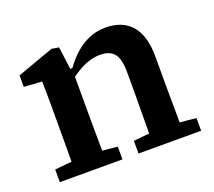

<svg xmlns="http://www.w3.org/2000/svg" viewBox="-93 -630 838 752"><g transform="rotate(-20 326.0 -254.0)"><path d="M37 0V-53L145 -63H197L298 -53V0ZM107 0Q107 -30 107.5 -67Q108 -104 108 -143Q108 -182 108 -215V-269Q108 -294 108 -314.5Q108 -335 107.5 -354.5Q107 -374 107 -394L32 -399V-447L185 -502L215 -497L229 -389L234 -388V-215Q234 -182 234.5 -143Q235 -104 235 -67Q235 -30 236 0ZM365 0V-53L468 -63H520L626 -53V0ZM430 0Q431 -30 431 -67Q431 -104 431.5 -142.5Q432 -181 432 -215V-315Q432 -370 413.5 -392.5Q395 -415 355 -415Q332 -415 308.5 -407.5Q285 -400 261 -385.5Q237 -371 212 -350L208 -403H236Q258 -434 284.5 -457.5Q311 -481 342.5 -494.5Q374 -508 411 -508Q482 -508 519.5 -464.5Q557 -421 557 -334V-215Q557 -181 557.5 -142.5Q558 -104 558 -67Q558 -30 559 0Z"/></g></svg>

Font: Source Serif 4 SemiBold
Style: Regular
Weight: 600
Designer: Frank Grießhammer
Foundry: Adobe Systems Incorporated
Version: Version 4.004;hotconv 1.0.116;makeotfexe 2.5.65601